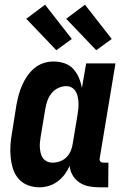

<svg xmlns="http://www.w3.org/2000/svg" viewBox="-20 -790 540 818"><path d="M148 8Q122 8 98.5 -1Q75 -10 59 -28.5Q43 -47 35.5 -70.5Q28 -94 25.5 -119.5Q23 -145 24.5 -171Q26 -197 31 -223L50 -343Q54 -364 59.5 -385Q65 -406 74 -426.5Q83 -447 96 -466Q109 -485 126.5 -499.5Q144 -514 165 -521Q186 -528 207 -528Q232 -528 254.5 -520.5Q277 -513 292 -496.5Q307 -480 316 -459Q325 -438 329 -415L347 -520H472L405 -117Q404 -113 404.5 -109Q405 -105 407.5 -102Q410 -99 414 -98Q418 -97 422 -97H442L441 8H404Q381 8 359.5 4Q338 0 320 -11.5Q302 -23 290.5 -41.5Q279 -60 277 -83Q268 -64 255.5 -47Q243 -30 225.5 -17Q208 -4 188 2Q168 8 148 8ZM204 -97Q219 -97 235 -102.5Q251 -108 263 -120Q275 -132 281.5 -147.5Q288 -163 290 -179L310 -299Q312 -312 313.5 -325Q315 -338 314.5 -351Q314 -364 311.5 -376.5Q309 -389 303 -399.5Q297 -410 286.5 -416.5Q276 -423 262 -423Q245 -423 228 -415Q211 -407 199.5 -392.5Q188 -378 182 -361Q176 -344 173 -326L153 -206Q151 -194 150 -182Q149 -170 150 -158.5Q151 -147 154 -135.5Q157 -124 163.5 -115.5Q170 -107 180.5 -102Q191 -97 204 -97ZM390 -576 262 -710 342 -770 456 -624ZM220 -576 92 -710 172 -770 286 -624Z"/></svg>

Font: Iosevka Extrabold
Style: Italic
Weight: 800
Italic angle: -9°
Monospace: yes
Designer: Belleve Invis
Foundry: Belleve Invis
Version: Version 32.5.0; ttfautohint (v1.8.4)